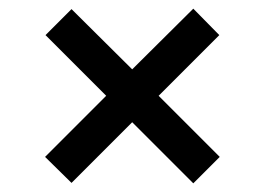

<svg xmlns="http://www.w3.org/2000/svg" viewBox="-20 -585 624 443"><path d="M426 -565 486 -504 346 -364 487 -223 426 -162 285 -303 145 -163 84 -223 225 -364 85 -504 145 -564 285 -425Z"/></svg>

Font: Ekushey Lal Sabuj Normal
Style: Bold
Weight: 700
Designer: Al Mamun Sumon
Foundry: Al Mamun Sumon
Version: Version 1.0